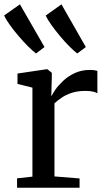

<svg xmlns="http://www.w3.org/2000/svg" viewBox="-48 -886 502 906"><path d="M32.5 0V-44.5L105 -52.5V-472.5L34.5 -490V-539L170 -559H176L196.5 -542.5V-522L194 -434L196.5 -435Q200.5 -444.5 214.2 -464.2Q228 -484 250.8 -505.2Q273.5 -526.5 305 -541.2Q336.5 -556 376 -556Q390 -556 398 -554.5Q406 -553 411.5 -551.5V-445.5Q406 -450 391.8 -453.5Q377.5 -457 355 -457Q317 -457 289.2 -447.5Q261.5 -438 242 -424.5Q222.5 -411 209 -398.5V-53.5L327.5 -44V0ZM121.5 -634Q106.5 -645.5 84.5 -667.2Q62.5 -689 39.8 -715.8Q17 -742.5 -1.5 -768.2Q-20 -794 -28.5 -813L46 -865.5L162 -664L122.5 -634ZM316 -634Q301 -645.5 279.5 -667Q258 -688.5 235.8 -715Q213.5 -741.5 195 -767.5Q176.5 -793.5 167.5 -812.5L242 -865.5L357 -664L317 -634Z"/></svg>

Font: Merriweather 36pt
Style: Regular
Weight: 400
Designer: Eben Sorkin
Foundry: Eben Sorkin
Version: Version 2.100